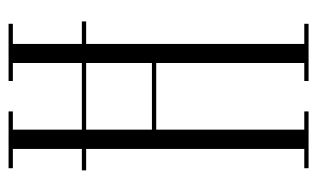

<svg xmlns="http://www.w3.org/2000/svg" viewBox="-166 -574 740 448"><g transform="rotate(-90 204.0 -350.0)"><path d="M35.5 0V-10H80.5V-519H30.5V-529H80.5V-690H35.5V-700H168V-690H125.5V-529H281V-690H239V-700H372.5V-690H325.5V-529H378V-519H325.5V-10H372.5V0H239V-10H281V-355.5H125.5V-10H168V0ZM125.5 -365.5H281V-519H125.5Z"/></g></svg>

Font: Imbue 100pt ExtraLight
Style: Regular
Weight: 200
Designer: Tyler Finck
Foundry: Etcetera Type Company
Version: Version 1.102; ttfautohint (v1.8.3)